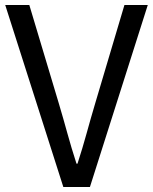

<svg xmlns="http://www.w3.org/2000/svg" viewBox="-20 -753 615 773"><path d="M235 0 1 -733H98L217 -336Q236 -272 251.5 -215.5Q267 -159 288 -94H292Q313 -159 328.5 -215.5Q344 -272 363 -336L481 -733H575L342 0Z"/></svg>

Font: Noto Sans KR
Style: Regular
Weight: 400
Designer: Ryoko NISHIZUKA  (kana, bopomofo & ideographs); Paul D. Hunt (Latin, Greek & Cyrillic); Sandoll Communications , Soo-you
Foundry: Adobe
Version: Version 2.004-H2;hotconv 1.0.118;makeotfexe 2.5.65603